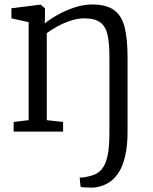

<svg xmlns="http://www.w3.org/2000/svg" viewBox="-20 -588 684 858"><path d="M397 250.5Q390.5 250.5 378 250.2Q365.5 250 354.2 249.2Q343 248.5 340 246.5L336 205Q343.5 206.5 359.2 203.8Q375 201 393 195.5Q416 188.5 430.8 172.5Q445.5 156.5 453.8 132.8Q462 109 465.5 77.5Q469 46 469 7.5V-334Q469 -392.5 461 -430.5Q453 -468.5 429 -487.2Q405 -506 357 -506Q328 -506 297 -496Q266 -486 237.8 -470.8Q209.5 -455.5 189 -440V-51L262 -43V0H41V-43L108 -51V-489L31 -506V-551L159 -567H162L181 -551V-511L180 -483Q201.5 -501.5 236.8 -521.2Q272 -541 312.5 -554.5Q353 -568 391 -568Q455.5 -568 490 -542.8Q524.5 -517.5 537.2 -465.5Q550 -413.5 550 -333V1Q550 63 539.5 108.8Q529 154.5 509.2 184.8Q489.5 215 461.2 231Q433 247 397 250.5Z"/></svg>

Font: Merriweather Light
Style: Regular
Weight: 300
Version: Version 2.100